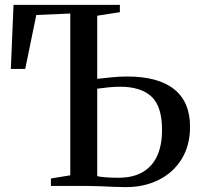

<svg xmlns="http://www.w3.org/2000/svg" viewBox="-20 -763 813 788"><path d="M496.5 5Q477 5 447.2 3.8Q417.5 2.5 385.8 1.2Q354 0 328.5 0H189V-30.5L268.5 -43.5V-707.5L129 -701.5L83.5 -480H24.5L35.5 -743H472V-713L379 -698.5V-439.5Q410 -443 441 -446Q472 -449 501.5 -449Q629.5 -449 694.8 -396.8Q760 -344.5 760 -243.5Q760 -166 725.5 -110.2Q691 -54.5 631.5 -24.8Q572 5 496.5 5ZM466 -33.5Q525 -33.5 564.8 -56.2Q604.5 -79 624.8 -122.8Q645 -166.5 645 -230Q645 -327 601.2 -367Q557.5 -407 474 -407Q448 -407 424.8 -404.5Q401.5 -402 379 -399V-40Q392 -37 415 -35.2Q438 -33.5 466 -33.5Z"/></svg>

Font: Merriweather 96pt
Style: Regular
Weight: 400
Version: Version 2.100